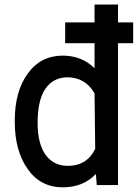

<svg xmlns="http://www.w3.org/2000/svg" viewBox="-20 -800 599 830"><path d="M555.7 -703.1V-613.3H490.2V0H398.4L394.5 -47.9Q339.8 9.8 251 9.8Q155.3 9.8 99.6 -69.3Q43.9 -148.4 43.9 -272.5V-279.3Q43.9 -404.3 99.6 -481.4Q154.3 -558.6 250 -559.6Q334 -559.6 388.7 -504.9V-613.3H261.7V-703.1H388.7V-780.3H490.2V-703.1ZM142.6 -268.6Q142.6 -179.7 176.8 -130.9Q211.9 -83 273.4 -83Q355.5 -83 391.6 -156.2L388.7 -396.5Q349.6 -464.8 272.5 -465.8Q210.9 -465.8 176.8 -417Q142.6 -368.2 142.6 -268.6Z"/></svg>

Font: RobotoJAA
Style: Medium
Weight: 500
Version: Version 2.05; 2016-11-05